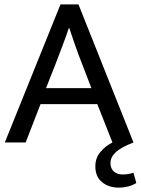

<svg xmlns="http://www.w3.org/2000/svg" viewBox="-20 -650 642 876"><path d="M256 -630H338L589 0Q532 22 508 44.5Q484 67 484 94Q484 119 499.5 132.5Q515 146 539 146Q568 146 589 138L602 185Q567 206 522 206Q476 206 445.5 181Q415 156 415 109Q415 71 438 43.5Q461 16 493 0L424 -175H165L97 0H2ZM190 -248H397L355 -357Q338 -400 324 -440Q310 -480 296 -522H294Q280 -480 265 -441Q250 -402 233 -357Z"/></svg>

Font: Mukta
Style: Regular
Weight: 400
Designer: Girish Dalvi and Yashodeep Gholap
Foundry: Ek Type
Version: Version 2.538;PS 1.001;hotconv 16.6.51;makeotf.lib2.5.65220;